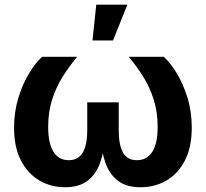

<svg xmlns="http://www.w3.org/2000/svg" viewBox="-20 -787 874 815"><path d="M256.4 7.8Q196.2 7.8 147 -21Q97.8 -49.9 68.7 -106.2Q39.7 -162.5 39.7 -244.7Q39.7 -312.6 58 -372Q76.3 -431.3 103.9 -476.5Q131.5 -521.7 158.7 -545.9H307.4Q273.5 -505.1 245.5 -460.4Q217.5 -415.8 201 -363.5Q184.5 -311.3 184.5 -247.8Q184.5 -178.3 207.1 -142.6Q229.8 -107 271.8 -107Q311.4 -107 330.9 -138.8Q350.3 -170.7 350.3 -233.9V-352.5H484V-233.9Q484 -170.7 502.5 -138.8Q521 -107 560.8 -107Q603.7 -107 626.5 -142.6Q649.2 -178.3 649.2 -247.8Q649.2 -312.5 632.2 -365.2Q615.2 -417.9 587.4 -462.3Q559.5 -506.7 526.3 -545.9H675Q702 -522.2 729.5 -477.4Q757 -432.7 775.5 -373.1Q794 -313.5 794 -244.7Q794 -162.3 765 -106Q735.9 -49.7 686.6 -20.9Q637.3 7.8 576.4 7.8Q516.4 7.8 480.6 -19.7Q444.8 -47.1 427.5 -96Q410.3 -144.8 406 -208.9H426.3Q422.3 -143.9 404.6 -95.2Q386.9 -46.4 351.1 -19.3Q315.3 7.8 256.4 7.8ZM372.6 -615.1 388.6 -767.1H520.6L459.7 -615.1Z"/></svg>

Font: Adwaita Sans
Style: Regular
Weight: 400
Designer: Rasmus Andersson
Foundry: rsms
Version: Version 4.001;git-9221beed3